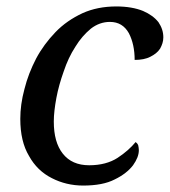

<svg xmlns="http://www.w3.org/2000/svg" viewBox="-20 -566 527 596"><path d="M238 10C203 10 170 2 141 -13C111 -28 87 -51 70 -82C52 -112 43 -150 43 -197C43 -226 47 -257 56 -290C64 -322 76 -353 92 -384C108 -414 128 -441 152 -466C176 -491 204 -510 236 -525C267 -539 302 -546 341 -546C374 -546 402 -541 424 -532C445 -523 461 -511 472 -497C482 -482 487 -467 487 -450C487 -437 483 -426 477 -415C470 -404 459 -396 447 -390C434 -383 417 -380 398 -380C398 -412 392 -440 380 -463C367 -486 348 -498 321 -498C300 -498 280 -491 262 -477C244 -462 228 -444 214 -421C199 -398 187 -372 178 -345C168 -317 160 -289 155 -262C150 -235 147 -210 147 -189C147 -146 156 -113 175 -89C194 -65 221 -53 257 -53C292 -53 322 -61 345 -76C368 -91 387 -108 401 -125C404 -123 407 -120 409 -115C410 -110 411 -105 411 -100C411 -85 405 -70 393 -53C380 -36 361 -21 336 -9C311 4 278 10 238 10Z"/></svg>

Font: NameLogos Serif
Style: Italic
Weight: 500
Version: Version 0.1